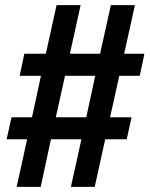

<svg xmlns="http://www.w3.org/2000/svg" viewBox="-20 -730 584 750"><path d="M45 0 86 -186H6L25 -272H105L140 -434H57L75 -520H159L201 -710H295L253 -520H371L413 -710H507L465 -520H544L526 -434H446L410 -272H494L475 -186H391L350 0H257L298 -186H179L139 0ZM198 -272H317L352 -434H234Z"/></svg>

Font: Geist Medium
Style: Italic
Weight: 500
Italic angle: -12°
Designer: Basement.studio, Andrés Briganti, Mateo Zaragoza
Foundry: Basement.studio, Vercel, Andrés Briganti, Guido Ferreyra, Mateo Zaragoza
Version: Version 1.500; ttfautohint (v1.8.4.7-5d5b)